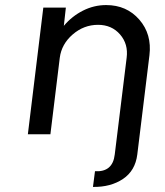

<svg xmlns="http://www.w3.org/2000/svg" viewBox="-20 -530 653 758"><path d="M399 -510Q480 -510 530 -452.5Q580 -395 570 -312L522 80Q514 144 465.5 176.5Q417 209 347 208L355 146Q425 150 433 80L480 -302Q487 -356 454 -394Q421 -432 367 -432Q311 -432 267 -394Q223 -356 216 -302L179 0H90L151 -500H240L232 -428Q264 -466 307.5 -488Q351 -510 399 -510Z"/></svg>

Font: Orkney
Style: Italic
Weight: 400
Italic angle: -7°
Designer: Samuel Oakes and Alfredo Marco Pradil
Foundry: Alfredo Marco Pradil
Version: 1.0; ttfautohint (v1.5)